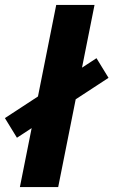

<svg xmlns="http://www.w3.org/2000/svg" viewBox="-49 -762 462 782"><path d="M180 -742H336L188 0H32ZM-29 -281 344 -525 393 -445 20 -201Z"/></svg>

Font: Idrija
Style: Bold Italic
Weight: 700
Italic angle: -11.3°
Designer: Julieta Ulanovsky
Foundry: Julieta Ulanovsky
Version: Version 7.200